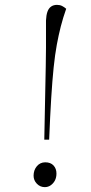

<svg xmlns="http://www.w3.org/2000/svg" viewBox="-20 -758 375 789"><path d="M168 -485Q169 -531 169 -562.5Q169 -594 169 -620Q169 -646 169 -674Q170 -696 175 -710Q180 -724 190 -731Q200 -738 214 -738Q226 -738 235 -733.5Q244 -729 252 -722Q239 -685 230 -650Q221 -615 213.5 -574.5Q206 -534 200.5 -481Q195 -428 190.5 -355.5Q186 -283 182 -184H162ZM118 -36Q118 -59 131.5 -75Q145 -91 166 -91Q188 -91 200 -78Q212 -65 212 -45Q212 -29 206 -17Q200 -5 189 3Q178 11 164 11Q145 11 131.5 -3Q118 -17 118 -36Z"/></svg>

Font: Literata 60pt ExtraLight
Style: Italic
Weight: 250
Italic angle: -2°
Designer: Latin by Veronika Burian and Jose Scaglione. Greek by Irene Vlachou. Cyrillic by Vera Evstafieva
Foundry: TypeTogether
Version: Version 3.103;gftools[0.9.29]